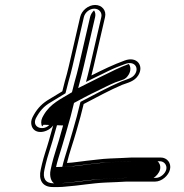

<svg xmlns="http://www.w3.org/2000/svg" viewBox="-20 -732 743 774"><path d="M404.6 4 452 2C467.4 1.3 478.8 0.7 489.9 0H605.5C631.2 0 659.3 -23.3 665.3 -49C671.3 -74.9 653.4 -97 627.9 -97H510.8L510.5 -97C499.3 -96.3 485.6 -95.7 469.5 -95L422.1 -93C389.3 -91.7 359.8 -86.8 329.9 -84C301.5 -81.2 276.3 -76.1 249.9 -75.1C259.8 -117.1 275 -157.6 287.4 -201.4L304.7 -262.8C309.4 -280.5 313.2 -295.6 317.3 -312.6C365.9 -338 424.1 -369.6 472.5 -390C494.9 -398.7 521.8 -403.2 537.6 -428.7C561.2 -466.7 532.3 -506.7 482.4 -488C434.9 -470.6 396.1 -451.6 348.5 -427.7C351.3 -438.7 355 -453.5 357.8 -465.7L403.5 -663.5C409.6 -690 390.8 -712 363.6 -712C336.1 -712 309.2 -689.8 303.2 -663.5L257.3 -464.8C252.7 -444.8 247.3 -424.4 241.2 -403.6L241.1 -403.4L241.1 -403.2C238.1 -390.5 235.2 -378.7 231.2 -363.9C215.8 -354.4 193.8 -341.7 179.9 -332.8C151.5 -316.3 132.5 -297.4 116.5 -269.4L111.1 -259.3C105.1 -247 104.1 -234.8 108 -223.4C120.8 -186.6 174.2 -197.3 194.5 -226.6C192.5 -219.4 189.8 -210.3 188.3 -204.9L177.3 -165.8C168 -132.9 156.9 -103.6 149.2 -70.5L144.3 -48.9C134.9 -8.2 149.4 22 192.5 22H215.5C225.6 22 236 21.3 247 20C300.5 16.1 350.3 6.4 404.6 4ZM407.4 -11C351.7 -8.5 301.6 1.2 249.4 5C238.8 5.8 228.7 7 219 7H196C162.3 7 151.2 -13.8 159.3 -48.9L164.2 -70.5C171.6 -102.3 182.5 -131.2 192.1 -165L203.1 -204.1C204.6 -209.4 207.2 -218.6 209.3 -225.8L231.7 -304.2L182.3 -232.9C160.6 -201.5 106 -215.2 124.6 -255.3C140.8 -285.4 156 -303.3 185.4 -320.3C201.5 -329.7 226.2 -345 244 -356C248.4 -372 252.7 -388.9 256 -402.9C262.6 -425.5 267.5 -444.2 272.3 -464.8L318.2 -663.5C322.3 -681.4 340.9 -697 360.1 -697C379.8 -697 392.5 -680.9 388.5 -663.5L342.8 -465.7C340 -453.7 336.4 -439 333.6 -428.1L326.6 -401.5L352.8 -414.6C375.1 -425.8 400.3 -437.2 417.7 -446.3C442.2 -458.2 461.6 -465.6 484.8 -474.1C520.9 -487.6 541.2 -460.5 524.8 -434.1C514.2 -417 496.6 -414.3 469.5 -403.7C416.5 -381.3 355.9 -348.1 304.3 -321.2C299.6 -301.2 295.3 -283.6 289.9 -263.5L272.6 -202.1C262.2 -165.2 251.2 -129.7 240.6 -95.2C238.3 -88 236.1 -80 234.9 -75.2L231.2 -59.6L247 -60.2C275 -61.2 300.7 -66.3 327.9 -69C358.6 -71.9 387.6 -76.8 419.3 -78L466.7 -80C482.7 -80.7 496.9 -81.4 507.7 -82H624.4C641.7 -82 654.3 -66.2 650.3 -49C646.3 -31.6 626 -15 608.9 -15H492.9C481.6 -14.3 470.4 -13.7 454.8 -13ZM403.4 -10.9 450.9 -12.9C467.6 -13.6 477.7 -14.2 489.8 -15H599.1C608.3 -20.1 621.8 -34.1 625.3 -49C628.7 -63.8 622 -76.9 615 -82H510.4C499.5 -81.4 485.6 -80.7 470.5 -80.1L423.1 -78.1C398.3 -77.1 371.3 -72.7 336.7 -69.5C315.5 -67.4 287.8 -61.6 250.4 -60.2L206 -58.6L209.9 -75.2C211 -79.7 213.1 -87.4 215.4 -94.4C226.1 -129.1 237 -164.5 247.5 -201.7L264.8 -263C269.5 -280.6 273.3 -295.7 277.3 -312.7L278.3 -317C308.1 -332.6 337.3 -349.4 370.9 -364.8C399.5 -378.6 416 -387.8 444 -399.6C475.1 -411.8 485 -409.1 498.5 -430.8C508.8 -447.4 506.9 -464.9 499.1 -474C480.7 -467.1 464 -460.4 444.8 -451.1C427.3 -441.9 401.6 -430.3 379.9 -419.4L295.2 -376.9L308.5 -427.8C311.4 -438.8 315 -453.6 317.8 -465.7L363.5 -663.5C365.9 -674 363.9 -683.1 359.1 -690.2C352 -683.6 345.6 -673.9 343.2 -663.5L297.3 -464.8C292.6 -444.6 287.2 -424.2 281.1 -403.2C277.9 -389.5 274.3 -375.6 270.1 -360.2C225.6 -332.6 183 -315.2 155.8 -267.6L150.5 -257.8C144.5 -245.2 144.9 -231.6 149.7 -222.3C151.7 -224.1 153.9 -226.6 155.7 -229.1L234.4 -226.3C232.4 -219.1 229.8 -210 228.2 -204.6L217.2 -165.5C207.8 -132.3 196.8 -103.1 189.2 -70.5L184.3 -48.9C177.2 -18.4 189.1 3 198.4 7H219C224.7 7 232.6 6.4 240 5.4C287.1 2 337.6 -7.9 403.4 -10.9Z"/></svg>

Font: HoneyBee
Style: BlurIt
Weight: 700
Foundry: Cannot Into Space Fonts
Version: Version 0.89